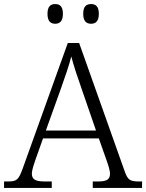

<svg xmlns="http://www.w3.org/2000/svg" viewBox="-22 -926 720 946"><path d="M427 -809C449 -809 465 -821 465 -858C465 -895 449 -906 427 -906C404 -906 388 -895 388 -858C388 -821 404 -809 427 -809ZM250 -809C272 -809 288 -821 288 -858C288 -895 272 -906 250 -906C228 -906 212 -895 212 -858C212 -821 228 -809 250 -809ZM-2 0H233V-32H196C150 -32 135 -44 135 -71C135 -88 147 -123 153 -140L190 -244H465L503 -136C509 -120 520 -87 520 -71C520 -44 507 -32 463 -32H435V0H678V-32H661C618 -32 607 -40 592 -83L368 -714H312L90 -96C70 -41 61 -32 19 -32H-2ZM204 -283 279 -492C298 -546 320 -608 329 -648C341 -603 362 -539 382 -483L451 -283Z"/></svg>

Font: Noto Serif Ethiopic Light
Style: Regular
Weight: 300
Designer: Monotype Design Team
Foundry: Monotype Imaging Inc.
Version: Version 2.102